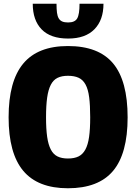

<svg xmlns="http://www.w3.org/2000/svg" viewBox="-20 -996 728 1026"><path d="M344 -790Q250 -790 202.5 -839Q155 -888 155 -976H282Q282 -947 284.5 -928Q287 -909 294 -897.5Q301 -886 313 -881Q325 -876 344 -876Q380 -876 392.5 -897.5Q405 -919 405 -976H533Q533 -889 484.5 -839.5Q436 -790 344 -790ZM343 10Q182 10 104 -83.5Q26 -177 26 -369Q26 -562 104 -656Q182 -750 343 -750Q507 -750 584.5 -657Q662 -564 662 -369Q662 -175 584 -82.5Q506 10 343 10ZM343 -149Q377 -149 399.5 -160Q422 -171 436 -196.5Q450 -222 456 -264Q462 -306 462 -369Q462 -433 456.5 -476Q451 -519 437 -544.5Q423 -570 400 -580.5Q377 -591 343 -591Q310 -591 287.5 -580Q265 -569 251.5 -543Q238 -517 232 -474.5Q226 -432 226 -369Q226 -307 232 -265Q238 -223 251.5 -197Q265 -171 287.5 -160Q310 -149 343 -149Z"/></svg>

Font: Encode Sans Compressed
Style: Black
Weight: 900
Designer: Pablo Impallari, Andres Torresi
Foundry: Pablo Impallari, Andres Torresi
Version: Version 1.000; ttfautohint (v1.00) -l 8 -r 50 -G 200 -x 14 -